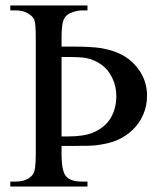

<svg xmlns="http://www.w3.org/2000/svg" viewBox="-20 -682 596 702"><path d="M205.1 -511.7H241.2Q314.5 -511.7 350.6 -505.9Q403.3 -496.6 438.2 -474.4Q473.1 -452.1 495.4 -415Q517.6 -377.9 517.6 -332Q517.6 -294.4 503.4 -262.5Q489.3 -230.5 465.3 -207.5Q441.4 -184.6 411.1 -170.9Q380.9 -157.2 332.5 -150.9Q314.9 -148.4 239.3 -148.4H205.1V-118.7Q205.1 -55.7 221.9 -36.9Q238.8 -18.1 279.8 -18.1H299.8V0H17.6V-18.1H36.1Q81.5 -18.1 101.1 -45.4Q110.8 -59.1 110.8 -117.2V-541Q110.8 -596.7 105.5 -609.6Q100.1 -622.6 81.8 -633.3Q63.5 -644 37.1 -644H17.6V-662.1H299.8V-644H280.3Q258.8 -644 234.4 -632.8Q219.7 -626 212.4 -608.9Q205.1 -591.8 205.1 -543.5ZM205.1 -473.6V-183.1H226.6Q286.1 -183.1 319.3 -196.8Q363.3 -215.3 384.3 -250Q405.3 -284.7 405.3 -330.6Q405.3 -367.2 390.1 -397.9Q375 -428.7 350.3 -446Q325.7 -463.4 295.4 -469.7Q275.9 -473.6 228.5 -473.6Z"/></svg>

Font: Jameel Khushkhat-L
Style: Regular
Weight: 400
Version: Version 3.5